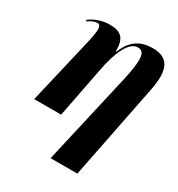

<svg xmlns="http://www.w3.org/2000/svg" viewBox="-183 -670 947 1019"><g transform="rotate(30 291.0 -160.5)"><path d="M278 228H442L558 -356C585 -491 552 -549 457 -549C393 -549 333 -526 298 -436H294C297 -523 258 -543 197 -543C149 -543 113 -529 75 -503L78 -495C105 -513 121 -518 134 -518C156 -518 163 -500 142 -410L46 0H211L271 -308C294 -433 335 -513 386 -513C431 -513 436 -464 405 -327Z"/></g></svg>

Font: Noto Serif Display Condensed ExtraBold
Style: Italic
Weight: 800
Width: 3
Italic angle: -12°
Designer: Monotype Design Team
Foundry: Monotype Imaging Inc.
Version: Version 2.009